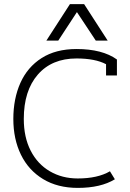

<svg xmlns="http://www.w3.org/2000/svg" viewBox="-20 -901 635 936"><path d="M321 -881H390L505 -703H447L355 -842L264 -703H206ZM45 -321Q45 -420 79.5 -497Q114 -574 183 -618Q252 -662 353 -662Q479 -662 550 -611V-533H497V-588Q444 -616 353 -616Q233 -616 164.5 -537.5Q96 -459 96 -321Q96 -232 129.5 -166.5Q163 -101 223 -66Q283 -31 359 -31Q456 -31 516 -66L540 -27Q471 15 359 15Q261 15 190 -28Q119 -71 82 -147Q45 -223 45 -321Z"/></svg>

Font: Pridi ExtraLight
Style: Regular
Weight: 275
Designer: Katatrad Team
Foundry: CadsonDemak
Version: Version 1.001